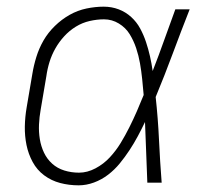

<svg xmlns="http://www.w3.org/2000/svg" viewBox="-20 -548 640 576"><path d="M216 8Q187 8 160.5 1Q134 -6 112.5 -22Q91 -38 78 -62Q65 -86 59.5 -113Q54 -140 54.5 -168.5Q55 -197 60 -226L77 -326Q81 -351 89 -377Q97 -403 110.5 -426.5Q124 -450 144.5 -470Q165 -490 189 -503.5Q213 -517 239.5 -522.5Q266 -528 291 -528Q315 -528 336 -520Q357 -512 373.5 -497Q390 -482 400.5 -462.5Q411 -443 418 -422Q425 -401 430 -379Q435 -357 438 -335Q456 -381 472.5 -427.5Q489 -474 506 -520H549Q523 -454 498.5 -388Q474 -322 447 -257Q454 -193 457 -128.5Q460 -64 465 0H422Q420 -46 418.5 -91.5Q417 -137 415 -182Q405 -161 393.5 -139.5Q382 -118 368.5 -97.5Q355 -77 339.5 -58Q324 -39 304.5 -24Q285 -9 262 -0.5Q239 8 216 8ZM217 -30Q242 -30 266.5 -43Q291 -56 309.5 -76Q328 -96 342 -119Q356 -142 368 -166Q380 -190 390.5 -214Q401 -238 411 -263Q409 -287 406.5 -311Q404 -335 400 -358Q396 -381 388.5 -403.5Q381 -426 369 -445.5Q357 -465 336.5 -477.5Q316 -490 292 -490Q271 -490 249 -485Q227 -480 207.5 -468Q188 -456 172.5 -439Q157 -422 146 -402.5Q135 -383 128.5 -362Q122 -341 119 -319L102 -219Q98 -197 97 -174.5Q96 -152 99.5 -130.5Q103 -109 112 -90Q121 -71 136.5 -57Q152 -43 173 -36.5Q194 -30 217 -30Z"/></svg>

Font: Iosevka Aile Extralight
Style: Italic
Weight: 200
Italic angle: -9°
Designer: Belleve Invis
Foundry: Belleve Invis
Version: Version 31.1.0; ttfautohint (v1.8.4)